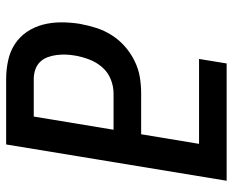

<svg xmlns="http://www.w3.org/2000/svg" viewBox="-88 -688 775 640"><g transform="rotate(90 300.0 -367.5)"><path d="M243 0Q212 0 181.5 -6.5Q151 -13 126.5 -29Q102 -45 85.5 -69.5Q69 -94 61.5 -123Q54 -152 54 -183.5Q54 -215 59 -246Q64 -273 72.5 -300Q81 -327 96.5 -351.5Q112 -376 134 -395.5Q156 -415 182.5 -428Q209 -441 236 -445.5Q263 -450 290 -450H427L459 -643H176L191 -735H582L461 0ZM368 -92 412 -358H291Q267 -358 243.5 -348.5Q220 -339 203.5 -320Q187 -301 178 -277.5Q169 -254 165 -231Q162 -215 161.5 -199Q161 -183 163 -167.5Q165 -152 170.5 -137.5Q176 -123 186.5 -112.5Q197 -102 212 -97Q227 -92 243 -92Z"/></g></svg>

Font: Iosevka Semibold Extended
Style: Italic
Weight: 600
Width: 7
Italic angle: -9°
Monospace: yes
Designer: Belleve Invis
Foundry: Belleve Invis
Version: Version 32.5.0; ttfautohint (v1.8.4)